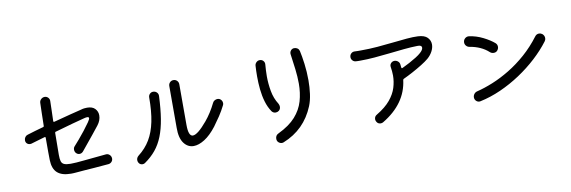

<svg xmlns="http://www.w3.org/2000/svg" viewBox="-56 -1230 5112 1719"><g transform="rotate(-10 2500.0 -370.5)"><path d="M874 -89Q874 -72 862.5 -59.5Q851 -47 834 -45Q754 -38 701.5 -34Q649 -30 610.5 -27.5Q572 -25 532 -21Q521 -20 510.5 -19.5Q500 -19 489 -19Q406 -19 365 -56Q324 -93 322 -171Q321 -190 321 -247Q321 -304 321 -374Q321 -385 311 -382Q278 -372 246 -363Q214 -354 185 -345Q181 -344 174 -344Q158 -344 146 -355Q134 -366 134 -385Q134 -400 143 -413Q152 -426 167 -430Q201 -440 238 -451.5Q275 -463 314 -473Q322 -474 322 -483Q323 -545 324.5 -601Q326 -657 327 -692Q328 -711 342 -724Q356 -737 375 -737Q393 -737 406 -723.5Q419 -710 418 -691Q417 -660 416 -612.5Q415 -565 413 -511Q413 -500 423 -503Q508 -526 577.5 -543.5Q647 -561 676 -568Q692 -573 705.5 -574.5Q719 -576 732 -576Q780 -576 804 -550.5Q828 -525 828 -490Q828 -444 795 -402Q768 -367 736 -328Q704 -289 675.5 -254Q647 -219 628 -196Q614 -180 595 -180Q578 -180 566 -192Q559 -198 555.5 -207Q552 -216 552 -225Q552 -244 563 -255Q582 -276 609.5 -308Q637 -340 665.5 -376.5Q694 -413 717 -446Q734 -471 734 -481Q734 -492 718 -492Q707 -492 692 -488Q650 -478 577 -457.5Q504 -437 420 -413Q412 -412 412 -403L410 -203Q410 -167 416 -146Q422 -125 441.5 -116Q461 -107 501 -107Q546 -107 624 -115.5Q702 -124 825 -135Q845 -137 859.5 -123Q874 -109 874 -89Z M1823 -211Q1769 -141 1714.5 -106.5Q1660 -72 1614 -72Q1560 -72 1525 -119.5Q1490 -167 1491 -260V-639Q1491 -658 1504 -671.5Q1517 -685 1536 -685Q1556 -685 1569 -671.5Q1582 -658 1582 -639V-269Q1582 -166 1623 -166Q1666 -166 1754 -271Q1809 -337 1851 -423Q1857 -436 1869.5 -443Q1882 -450 1895 -450Q1903 -450 1912 -447Q1925 -441 1932 -429.5Q1939 -418 1939 -405Q1939 -395 1935 -387Q1910 -337 1881 -293.5Q1852 -250 1823 -211ZM1157 2Q1147 9 1135 9Q1111 9 1099 -12Q1093 -23 1093 -35Q1093 -57 1112 -73Q1178 -124 1218 -191Q1258 -258 1277 -350.5Q1296 -443 1296 -570Q1296 -588 1308.5 -601Q1321 -614 1339 -614Q1359 -614 1372.5 -600.5Q1386 -587 1385 -567Q1380 -449 1365.5 -360.5Q1351 -272 1324.5 -205.5Q1298 -139 1257 -89Q1216 -39 1157 2Z M2412 35Q2405 38 2396 38Q2380 38 2366 26Q2352 14 2352 -7Q2352 -39 2381 -52Q2483 -101 2538.5 -163.5Q2594 -226 2615.5 -300.5Q2637 -375 2637 -459Q2637 -523 2628.5 -591.5Q2620 -660 2610 -731Q2608 -750 2620 -764.5Q2632 -779 2651 -779Q2668 -779 2680.5 -770Q2693 -761 2697 -745Q2708 -697 2717.5 -624Q2727 -551 2727 -474Q2727 -411 2719 -351Q2711 -291 2692 -244Q2610 -44 2412 35ZM2418 -250Q2405 -240 2389 -240Q2367 -240 2353 -258Q2324 -301 2308 -355Q2292 -409 2286 -468.5Q2280 -528 2280 -585Q2280 -638 2283 -684Q2284 -701 2297 -714Q2310 -727 2328 -727Q2348 -727 2360.5 -713Q2373 -699 2371 -679Q2369 -655 2367.5 -628Q2366 -601 2366 -573Q2366 -506 2378.5 -437Q2391 -368 2426 -314Q2434 -300 2434 -285Q2434 -263 2418 -250Z M3760 -691Q3820 -688 3846 -661Q3872 -634 3872 -598Q3872 -567 3855 -535Q3838 -503 3809 -478Q3784 -457 3743 -431.5Q3702 -406 3656.5 -381.5Q3611 -357 3570 -338Q3564 -335 3563 -328Q3537 -117 3320 13Q3310 19 3298 19Q3272 19 3260 -4Q3254 -15 3254 -25Q3254 -52 3278 -65Q3358 -113 3402 -166Q3446 -219 3463 -274.5Q3480 -330 3480 -384Q3480 -404 3478 -424Q3476 -444 3473 -463Q3470 -483 3483 -497Q3496 -511 3515 -511Q3532 -511 3546 -499.5Q3560 -488 3562 -470Q3563 -463 3563.5 -456Q3564 -449 3565 -442Q3567 -431 3576 -436Q3608 -451 3642.5 -469.5Q3677 -488 3706.5 -506.5Q3736 -525 3752 -540Q3780 -565 3780 -584Q3780 -609 3740 -607Q3684 -606 3618 -599.5Q3552 -593 3482 -585Q3412 -577 3344.5 -571.5Q3277 -566 3217 -566Q3206 -566 3195.5 -566Q3185 -566 3175 -567Q3157 -568 3145 -581Q3133 -594 3133 -611Q3133 -631 3146.5 -644Q3160 -657 3179 -656Q3193 -655 3208 -655Q3223 -655 3237 -655Q3312 -655 3386.5 -661Q3461 -667 3530.5 -675Q3600 -683 3659 -688Q3718 -693 3760 -691Z M4436 -440Q4424 -427 4404 -427Q4384 -427 4370 -440Q4303 -501 4198 -518Q4181 -521 4169.5 -534Q4158 -547 4158 -564Q4158 -586 4173.5 -600Q4189 -614 4210 -612Q4276 -603 4336.5 -572.5Q4397 -542 4434 -510Q4450 -496 4450 -475Q4450 -456 4436 -440ZM4211 -21Q4208 -20 4203 -20Q4185 -20 4172 -33Q4159 -46 4159 -65Q4159 -82 4170 -96Q4181 -110 4199 -114Q4265 -130 4342.5 -161.5Q4420 -193 4500 -241.5Q4580 -290 4655.5 -356.5Q4731 -423 4795 -508Q4809 -527 4832 -527Q4848 -527 4861 -517Q4880 -501 4880 -477Q4880 -462 4870 -449Q4815 -376 4741 -308Q4667 -240 4580.5 -182.5Q4494 -125 4400 -83Q4306 -41 4211 -21Z"/></g></svg>

Font: Kiwi Maru Medium
Style: Regular
Weight: 500
Designer: Hiroki-Chan
Version: Version 1.100